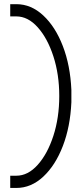

<svg xmlns="http://www.w3.org/2000/svg" viewBox="-20 -907 398 935"><path d="M59.6 8.3H29.8V-51.3H59.6Q116.2 -51.3 163.8 -104.5Q211.4 -157.7 240 -245.8Q268.6 -334 268.6 -439.5Q268.6 -544.4 240 -632.6Q211.4 -720.7 163.8 -773.9Q116.2 -827.1 59.6 -827.1H29.8V-886.7H59.6Q131.8 -886.7 190.9 -831.5Q250 -776.4 286.1 -682.4Q322.3 -588.4 327.6 -469.2V-409.2Q322.3 -290 286.1 -196Q250 -102.1 190.9 -46.9Q131.8 8.3 59.6 8.3Z"/></svg>

Font: Ignotum
Style: Regular
Weight: 400
Designer: GGBot
Version: 0.10